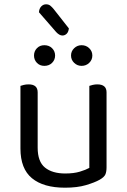

<svg xmlns="http://www.w3.org/2000/svg" viewBox="-20 -859 590 892"><path d="M75 -460Q80 -462 90.5 -464.5Q101 -467 113 -467Q155 -467 155 -430V-173Q155 -108 189 -80.5Q223 -53 283 -53Q323 -53 351 -61.5Q379 -70 395 -79V-460Q400 -462 410.5 -464.5Q421 -467 432 -467Q475 -467 475 -430V-82Q475 -61 469.5 -48.5Q464 -36 443 -24Q420 -11 379.5 1Q339 13 282 13Q182 13 128.5 -31Q75 -75 75 -169ZM236 -601Q236 -581 222 -567Q208 -553 186 -553Q165 -553 151.5 -567Q138 -581 138 -601Q138 -621 151.5 -635Q165 -649 186 -649Q208 -649 222 -635Q236 -621 236 -601ZM409 -601Q409 -581 394.5 -567Q380 -553 359 -553Q339 -553 324.5 -567Q310 -581 310 -601Q310 -621 324.5 -635Q339 -649 359 -649Q380 -649 394.5 -635Q409 -621 409 -601ZM161 -802Q162 -819 171.5 -829Q181 -839 194 -839Q206 -839 214 -832.5Q222 -826 230 -816L300 -727Q298 -710 289.5 -702Q281 -694 270 -694Q256 -694 241 -710Z"/></svg>

Font: Baloo 2
Style: Regular
Weight: 400
Designer: Sarang Kulkarni and Ek Type
Foundry: Ek Type
Version: Version 1.640;hotconv 1.0.111;makeotfexe 2.5.65597; ttfautoh